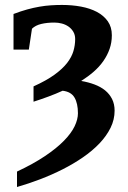

<svg xmlns="http://www.w3.org/2000/svg" viewBox="-20 -520 518 777"><path d="M432.6 -377.4Q432.6 -348.1 423.6 -322.3Q414.6 -296.4 398.4 -273.2Q382.3 -250 359.4 -230Q336.4 -210 308.6 -192.4Q337.4 -187.5 362.3 -178.2Q387.2 -168.9 405.3 -154.3Q423.3 -139.6 433.6 -119.1Q443.8 -98.6 443.8 -72.3Q443.8 -36.1 427.5 -2.9Q411.1 30.3 382.6 60.3Q354 90.3 315.7 116.7Q277.3 143.1 233.4 165.3Q189.5 187.5 142.1 205.6Q94.7 223.6 48.8 236.8V174.3Q115.2 143.1 162.1 111.6Q209 80.1 238.8 49.6Q268.6 19 282 -9Q295.4 -37.1 295.4 -61.5Q295.4 -101.6 281.5 -125.2Q267.6 -148.9 233.4 -152.8Q205.6 -140.1 176 -129.2Q146.5 -118.2 115.7 -108.4V-170.4Q167.5 -193.8 200.2 -217.5Q232.9 -241.2 251.5 -265.1Q270 -289.1 277.1 -313.2Q284.2 -337.4 284.2 -361.8Q284.2 -378.9 276.6 -391.6Q269 -404.3 257.1 -412.6Q245.1 -420.9 230.2 -424.8Q215.3 -428.7 200.2 -428.7Q170.4 -428.7 147 -423.1Q123.5 -417.5 109.4 -403.8L96.7 -319.3H34.7V-463.4Q64 -474.6 89.8 -481.7Q115.7 -488.8 139.6 -492.9Q163.6 -497.1 186 -498.5Q208.5 -500 231 -500Q271.5 -500 308.1 -493.2Q344.7 -486.3 372.3 -471.7Q399.9 -457 416.3 -433.8Q432.6 -410.6 432.6 -377.4Z"/></svg>

Font: Charis SIL
Style: Bold
Weight: 700
Foundry: SIL International
Version: Version 4.112